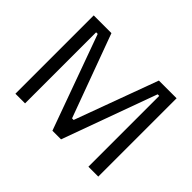

<svg xmlns="http://www.w3.org/2000/svg" viewBox="-137 -943 1196 1196"><g transform="rotate(45 461.0 -345.0)"><path d="M96 -690H252L454 -141H468L670 -690H826V0H739V-624H725L498 0H422L195 -626H181V0H96Z"/></g></svg>

Font: Mozilla Text BETA
Style: Regular
Weight: 400
Designer: Studio DRAMA
Foundry: Studio DRAMA
Version: Version 0.100